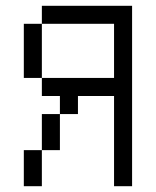

<svg xmlns="http://www.w3.org/2000/svg" viewBox="-20 -645 540 665"><path d="M62.5 -125Q62.5 -125 62.5 0H125Q125 0 125 -125ZM375 -312.5V0H437.5Q437.5 0 437.5 -625H125V-562.5H62.5V-375H125V-312.5H187.5V-250H125Q125 -250 125 -125H187.5Q187.5 -125 187.5 -250H250V-312.5ZM125 -375V-562.5H375V-375Z"/></svg>

Font: Unifont
Style: Regular
Weight: 500
Version: Version 13.0.05